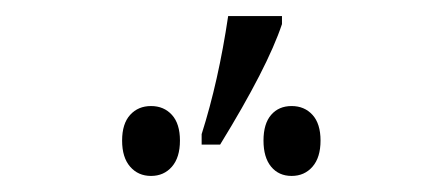

<svg xmlns="http://www.w3.org/2000/svg" viewBox="-20 -852 548 239"><path d="M231 -685Q252 -751 264 -832H331V-822Q313 -768 254 -672H231ZM132 -677Q132 -698 142 -709Q152 -720 168 -720Q184 -720 194 -709Q204 -698 204 -677Q204 -656 194 -644.5Q184 -633 168 -633Q152 -633 142 -644.5Q132 -656 132 -677ZM308 -677Q308 -698 317.5 -709Q327 -720 343 -720Q359 -720 369 -709Q379 -698 379 -677Q379 -656 369 -644.5Q359 -633 343 -633Q327 -633 317.5 -644.5Q308 -656 308 -677Z"/></svg>

Font: Noto Serif NarrowLight
Style: Regular
Weight: 300
Width: 4
Designer: Monotype Design Team
Foundry: Monotype Imaging Inc.
Version: Version 1.001